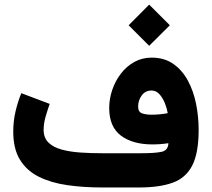

<svg xmlns="http://www.w3.org/2000/svg" viewBox="-20 -829 936 849"><path d="M639.6 -808.6 731 -717.3 639.6 -626.5 548.8 -717.3ZM724.6 -195.8Q690.9 -190.4 653.8 -190.4Q566.9 -190.4 514.9 -229.2Q462.9 -268.1 462.9 -351.6Q462.9 -392.1 476.3 -431.4Q489.7 -470.7 514.4 -503.2Q539.1 -535.6 573.7 -554.9Q608.4 -574.2 650.9 -574.2Q706.5 -574.2 746.1 -546.6Q785.6 -519 810.5 -473.1Q835.4 -427.2 846.9 -370.4Q858.4 -313.5 858.4 -254.9Q858.4 -152.3 830.1 -97.2Q801.8 -42 743.4 -21Q685.1 0 594.7 0H432.1Q349.1 0 277.6 -10.3Q206.1 -20.5 152.3 -47.1Q98.6 -73.7 68.6 -122.1Q38.6 -170.4 38.6 -247.1Q38.6 -293.5 48.8 -336.9Q59.1 -380.4 74.2 -417L199.7 -369.6Q191.4 -346.2 182.1 -314.9Q172.9 -283.7 172.9 -254.9Q172.9 -219.7 194.3 -198.7Q215.8 -177.7 252.4 -167.7Q289.1 -157.7 335.4 -154.5Q381.8 -151.4 432.1 -151.4H605.5Q663.6 -151.4 693.6 -157.5Q723.6 -163.6 724.6 -195.8ZM649.9 -321.8Q668 -321.8 686.3 -323.5Q704.6 -325.2 721.7 -328.6Q718.3 -349.6 709 -372.8Q699.7 -396 685.1 -412.4Q670.4 -428.7 649.9 -428.7Q622.6 -428.7 606.7 -407Q590.8 -385.3 590.8 -357.9Q590.8 -333.5 608.6 -327.6Q626.5 -321.8 649.9 -321.8Z"/></svg>

Font: Vazirmatn UI NL Black
Style: Regular
Weight: 900
Designer: Saber Rastikerdar
Foundry: Saber Rastikerdar
Version: Version 33.003